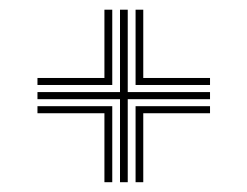

<svg xmlns="http://www.w3.org/2000/svg" viewBox="-20 -579 505 392"><path d="M225 -207V-376.5H56.5V-391H225V-559.2H240.8V-391H408.8V-376.5H240.8V-207ZM56.5 -405.5V-419.8H193.2V-559.2H209.2V-405.5ZM256.8 -405.5V-559.2H272.5V-419.8H408.8V-405.5ZM193.2 -207V-347.8H56.5V-362.2H209.2V-207ZM256.8 -207V-362.2H408.8V-347.8H272.5V-207Z"/></svg>

Font: Big Shoulders Inline Text
Style: Regular
Weight: 400
Designer: Patric King
Foundry: XO Type Co
Version: Version 1.000